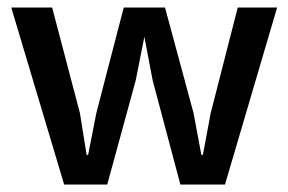

<svg xmlns="http://www.w3.org/2000/svg" viewBox="-20 -492 768 512"><path d="M10 -472H119L193 -191L211 -79H215L237 -191L310 -472H420L496 -191L517 -79H521L542 -191L614 -472H719L580 0H461L387 -278L365 -394L342 -278L266 0H151Z"/></svg>

Font: Ek Mukta Medium
Style: Regular
Weight: 500
Designer: Girish Dalvi and Yashodeep Gholap
Foundry: Ek Type
Version: Version 2.538;PS 1.002;hotconv 16.6.51;makeotf.lib2.5.65220;